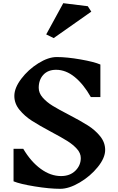

<svg xmlns="http://www.w3.org/2000/svg" viewBox="-20 -1164 740 1205"><path d="M302 -336Q227 -376 181 -405.5Q135 -435 102.5 -474.5Q70 -514 70 -562Q70 -612 113.5 -669.5Q157 -727 220 -766.5Q283 -806 336 -806Q400 -806 485.5 -791Q571 -776 610 -759V-555H550Q504 -636 448.5 -681Q393 -726 332 -726Q281 -726 252 -694.5Q223 -663 223 -613Q223 -580 248 -551.5Q273 -523 310.5 -500Q348 -477 412 -444Q485 -406 531 -377Q577 -348 608.5 -309Q640 -270 640 -223Q640 -173 593.5 -115.5Q547 -58 480 -18.5Q413 21 358 21Q291 21 198.5 6Q106 -9 65 -26V-230H126Q174 -149 236 -104Q298 -59 363 -59Q419 -59 453 -92.5Q487 -126 487 -172Q487 -203 462.5 -230Q438 -257 402 -279.5Q366 -302 302 -336ZM553 -1091 317 -925 270 -948 377 -1144 531 -1125Z"/></svg>

Font: Inknut Antiqua SemiBold
Style: Regular
Weight: 600
Designer: Claus Eggers Sørensen
Foundry: Claus Eggers Sørensen
Version: Version 1.003; ttfautohint (v1.8.2) -l 8 -r 50 -G 200 -x 14 